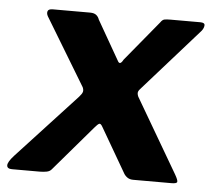

<svg xmlns="http://www.w3.org/2000/svg" viewBox="-65 -577 699 625"><g transform="rotate(5 285.0 -265.0)"><path d="M526 -30Q537 -11 535.5 -5.5Q534 0 517 0H392Q380 0 372 -6Q364 -12 360 -20L277 -163Q271 -174 266 -172Q261 -170 251 -158L126 -12Q120 -4 109 -2Q98 0 86 0H-4Q-20 0 -20.5 -11Q-21 -22 -1 -44L193 -254Q202 -264 204 -270.5Q206 -277 202 -286L69 -506Q64 -515 66.5 -522.5Q69 -530 83 -530H205Q218 -530 225 -524.5Q232 -519 235 -510L310 -379Q314 -373 318.5 -376Q323 -379 327 -387L435 -518Q441 -527 447.5 -528.5Q454 -530 468 -530H565Q580 -530 579.5 -521Q579 -512 572 -503L393 -301Q384 -292 382.5 -286Q381 -280 385 -271L526 -30Z"/></g></svg>

Font: Libre Franklin
Style: Bold Italic
Weight: 700
Italic angle: -8°
Designer: Pablo Impallari, Rodrigo Fuenzalida, Nhung Nguyen
Foundry: Impallari Type
Version: Version 3.000